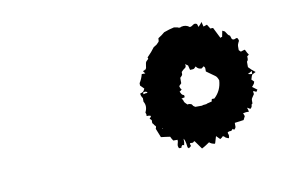

<svg xmlns="http://www.w3.org/2000/svg" viewBox="-38 -579 460 314"><g transform="rotate(-10 192.0 -422.0)"><path d="M192 -426 195 -427 197 -428Q199 -430 200 -433L197 -436L194 -439V-443Q198 -449 200 -457H206Q205 -458 203 -461Q203 -462 205 -462L206 -463H207Q209 -465 209 -468L210 -474L211 -476L213 -478Q216 -480 214 -482Q222 -490 227 -497L232 -500L236 -504Q237 -505 237 -510L243 -514L248 -518L257 -521L265 -523L271 -522Q274 -520 277 -522Q285 -524 291 -519L294 -520L297 -522Q300 -524 303 -522L304 -520Q304 -518 305 -517Q310 -522 311 -524L312 -520L313 -516L316 -517L319 -518Q320 -516 321.5 -514Q323 -512 323 -511H328L337 -493L339 -494H340L341 -499L342 -504L344 -503L346 -502L348 -499Q351 -494 353 -494Q355 -488 355 -488Q357 -486 360 -487L362 -488H364Q365 -487 365 -486Q366 -485 366 -484Q366 -482 365 -481Q363 -477 363 -475V-468L366 -465Q372 -467 373 -467L376 -461L378 -458Q376 -456 375 -456V-451Q375 -449 373 -447V-438L378 -433L384 -428L378 -425Q377 -424 375 -417L379 -413L378 -410Q376 -407 374 -405L378 -402L382 -399L381 -398L380 -396Q379 -396 377 -397Q376 -398 375 -398Q374 -397 375 -393L373 -390L371 -387Q370 -386 370 -383V-378Q368 -378 368 -374L367 -372L365 -370Q364 -371 360 -373L361 -370L362 -366H357L352 -365L353 -363L354 -360L351 -354Q337 -352 336 -352V-345L335 -343L333 -341L331 -343L328 -340H325L322 -339V-337L323 -334Q323 -330 322 -329Q321 -329 317 -331L315 -333L313 -334L311 -332L308 -330L305 -333L302 -336Q300 -330 299 -326Q299 -325 298 -324Q292 -325 289 -328L286 -326L283 -324Q280 -322 276 -320L271 -327L266 -334Q265 -334 263 -332H258V-330L259 -327Q258 -327 255 -324L253 -326L252 -333Q252 -334 251 -337Q250 -340 249 -341V-335L248 -330L247 -331H245Q243 -329 243 -327H239Q237 -331 238 -334L239 -338V-341H232L230 -344L228 -348L221 -349L213 -350L207 -365Q208 -366 208 -369L206 -371Q205 -373 203 -375V-380L200 -383L202 -385L203 -387L200 -388H196V-391L195 -394Q200 -404 195 -412V-418Q192 -422 192 -426ZM260 -412Q264 -411 262 -407H260L257 -406L259 -404L260 -401Q260 -400 262 -398L265 -395Q268 -396 272 -394L274 -391L277 -389H288Q290 -390 293 -390Q296 -390 297 -391L305 -393Q305 -396 306 -397H310Q322 -408 323 -425Q321 -431 318 -433L311 -438L304 -443V-448Q304 -450 302 -452Q301 -451 298 -449Q292 -449 289 -454L286 -451Q285 -450 279 -450L278 -454L277 -458Q276 -458 275 -459Q274 -460 273 -461V-457L272 -455L268 -452L265 -449V-445L264 -443Q262 -441 261 -440V-431L259 -429L257 -427Q258 -422 260 -421Q257 -418 256 -418Q258 -413 260 -412ZM197 -427V-424L201 -425H204Q203 -429 197 -427ZM371 -427 375 -426H378V-431L375 -429ZM218 -364V-363Q219 -363 219 -364Z"/></g></svg>

Font: Kom-post
Style: Regular
Weight: 400
Designer: @guaschetti
Foundry: guaschetti
Version: Version 1.00 December 6, 2021, initial release